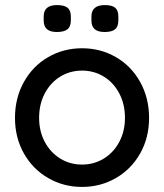

<svg xmlns="http://www.w3.org/2000/svg" viewBox="-20 -726 646 756"><path d="M303 10Q230 10 169.5 -25Q109 -60 74 -122Q39 -184 39 -262Q39 -340 74 -403Q109 -466 169.5 -501Q230 -536 303 -536Q376 -536 436.5 -501Q497 -466 532 -403Q567 -340 567 -262Q567 -184 532 -122Q497 -60 436.5 -25Q376 10 303 10ZM303 -448Q256 -448 217.5 -424.5Q179 -401 156.5 -358.5Q134 -316 134 -262Q134 -209 156.5 -167Q179 -125 217.5 -101.5Q256 -78 303 -78Q350 -78 388.5 -101.5Q427 -125 449.5 -167Q472 -209 472 -262Q472 -316 449.5 -358.5Q427 -401 388.5 -424.5Q350 -448 303 -448ZM152 -646V-661Q152 -706 204 -706Q233 -706 246 -695.5Q259 -685 259 -661V-646Q259 -621 245.5 -610.5Q232 -600 204 -600Q178 -600 165 -611Q152 -622 152 -646ZM340 -646V-661Q340 -706 393 -706Q421 -706 433.5 -695.5Q446 -685 446 -661V-646Q446 -621 433 -610.5Q420 -600 392 -600Q366 -600 353 -611Q340 -622 340 -646Z"/></svg>

Font: Quicksand Medium
Style: Regular
Weight: 500
Designer: Andrew Paglinawan
Foundry: Andrew Paglinawan
Version: Version 3.000